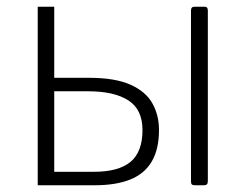

<svg xmlns="http://www.w3.org/2000/svg" viewBox="-20 -550 729 570"><path d="M92 0V-530H141V-319H244Q322 -319 367.5 -298.5Q413 -278 432.5 -243Q452 -208 452 -164Q452 -107 430.5 -70.5Q409 -34 366.5 -17Q324 0 261 0ZM141 -40H259Q332 -40 367.5 -69.5Q403 -99 403 -164Q403 -225 361 -252Q319 -279 242 -279H141ZM597 -13Q597 -6 594.5 -3Q592 0 584 0H559Q552 0 549.5 -2.5Q547 -5 547 -11V-519Q547 -530 557 -530H588Q597 -530 597 -519Z"/></svg>

Font: Libre Franklin ExtraLight
Style: Regular
Weight: 250
Designer: Pablo Impallari, Rodrigo Fuenzalida, Nhung Nguyen
Foundry: Impallari Type
Version: Version 3.000